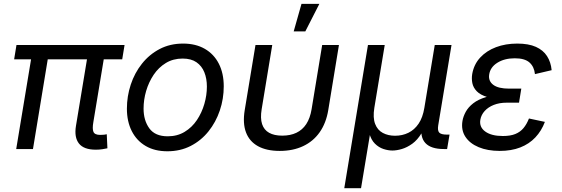

<svg xmlns="http://www.w3.org/2000/svg" viewBox="-20 -777 2931 1001"><path d="M479.5 3.4Q417 3.4 391.6 -28.8Q366.2 -61 376 -120.6L441.4 -515.6H528.8L466.8 -141.1Q460.4 -105 467.3 -89.4Q474.1 -73.7 502.4 -73.7Q515.6 -73.7 522.9 -74.7Q530.3 -75.7 536.6 -77.1L540 -3.9Q529.3 -1.5 513.2 1Q497.1 3.4 479.5 3.4ZM64.5 0 149.9 -515.6H236.8L151.9 0ZM53.7 -467.8 65.9 -542.5H629.4L617.2 -467.8Z M852.5 11.7Q786.6 11.7 739.5 -15.9Q692.4 -43.5 667 -93.5Q641.6 -143.6 641.6 -210.4Q641.6 -274.9 661.6 -335.7Q681.6 -396.5 720 -444.8Q758.3 -493.2 812.5 -521.5Q866.7 -549.8 934.6 -549.8Q1000 -549.8 1047.6 -522.5Q1095.2 -495.1 1120.8 -445.1Q1146.5 -395 1146.5 -327.1Q1146.5 -261.7 1126 -200.9Q1105.5 -140.1 1066.9 -92Q1028.3 -43.9 974.1 -16.1Q919.9 11.7 852.5 11.7ZM854.5 -66.4Q904.3 -66.4 942.6 -89.6Q981 -112.8 1006.6 -151.1Q1032.2 -189.5 1045.4 -235.1Q1058.6 -280.8 1058.6 -325.7Q1058.6 -367.2 1045.4 -400.1Q1032.2 -433.1 1004.4 -452.4Q976.6 -471.7 932.1 -471.7Q882.8 -471.7 844.7 -448.5Q806.6 -425.3 781 -387Q755.4 -348.6 741.9 -302.7Q728.5 -256.8 728.5 -210.9Q728.5 -149.4 758.5 -107.9Q788.6 -66.4 854.5 -66.4Z M1438.5 9.8Q1369.6 9.8 1325 -14.9Q1280.3 -39.6 1262.5 -86.9Q1244.6 -134.3 1255.9 -203.1L1312 -542.5H1399.4L1344.2 -207.5Q1336.4 -160.6 1346.4 -130.1Q1356.4 -99.6 1383.1 -84.7Q1409.7 -69.8 1451.2 -69.8Q1493.7 -69.8 1525.1 -84.7Q1556.6 -99.6 1576.7 -130.1Q1596.7 -160.6 1604.5 -207.5L1659.7 -542.5H1747.1L1691.4 -203.1Q1680.2 -135.3 1646.7 -87.6Q1613.3 -40 1560.3 -15.1Q1507.3 9.8 1438.5 9.8ZM1511.2 -613.3 1551.8 -756.8H1645L1571.8 -613.3Z M1774.9 204.1 1898.4 -542.5H1985.8L1931.6 -214.8Q1923.3 -163.1 1935.8 -130.9Q1948.2 -98.6 1975.8 -84Q2003.4 -69.3 2039.6 -69.3Q2077.6 -69.3 2109.1 -84.7Q2140.6 -100.1 2162.4 -132.1Q2184.1 -164.1 2192.4 -214.8L2246.6 -542.5H2334L2264.6 -123Q2260.3 -96.2 2270 -85.7Q2279.8 -75.2 2309.6 -75.2H2323.7L2311 0H2293.9Q2227.1 0 2198 -31Q2168.9 -62 2179.2 -122.6L2187.5 -171.9H2207.5Q2198.7 -117.7 2177.7 -82.5Q2156.7 -47.4 2129.6 -27.8Q2102.5 -8.3 2075.2 -0.2Q2047.9 7.8 2025.9 7.8Q2003.9 7.8 1979.2 -0.2Q1954.6 -8.3 1934.6 -28.1Q1914.6 -47.9 1905.3 -82.8Q1896 -117.7 1904.8 -171.9H1924.8L1862.3 204.1Z M2585 9.8Q2522 9.8 2475.3 -9.8Q2428.7 -29.3 2406 -64.5Q2383.3 -99.6 2391.1 -146.5Q2395 -169.9 2408.2 -194.1Q2421.4 -218.3 2447.3 -238.5Q2473.1 -258.8 2515.1 -271.2Q2557.1 -283.7 2619.1 -283.7H2692.4L2686 -241.7H2622.1Q2583.5 -241.7 2554.2 -230Q2524.9 -218.3 2506.8 -198.2Q2488.8 -178.2 2484.4 -153.3Q2477.5 -114.7 2509.8 -91.3Q2542 -67.9 2601.6 -67.9Q2641.1 -67.9 2666.7 -78.4Q2692.4 -88.9 2709.2 -109.1Q2726.1 -129.4 2737.8 -159.2L2820.8 -141.6Q2803.2 -94.7 2771 -60.5Q2738.8 -26.4 2692.4 -8.3Q2646 9.8 2585 9.8ZM2616.2 -260.3Q2556.6 -260.3 2520.3 -271.2Q2483.9 -282.2 2465.6 -301.3Q2447.3 -320.3 2442.6 -343.5Q2438 -366.7 2441.9 -391.1Q2450.7 -441.4 2483.4 -476.8Q2516.1 -512.2 2565.9 -531Q2615.7 -549.8 2676.8 -549.8Q2735.8 -549.8 2773.9 -532.7Q2812 -515.6 2832 -484.4Q2852.1 -453.1 2856 -411.1L2769 -390.6Q2765.1 -429.2 2740.5 -451.2Q2715.8 -473.1 2664.1 -473.1Q2609.9 -473.1 2572.8 -449.7Q2535.6 -426.3 2530.3 -387.7Q2525.4 -354.5 2551.8 -334.7Q2578.1 -314.9 2634.3 -314.9H2697.8L2689 -260.3Z"/></svg>

Font: Inter 16pt
Style: Italic
Weight: 400
Italic angle: -9.3988°
Version: Version 4.001;git-66647c0bb